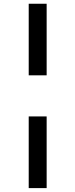

<svg xmlns="http://www.w3.org/2000/svg" viewBox="-20 -783 395 1015"><path d="M131.8 -384.8V-763.2H226.6V-384.8ZM131.8 211.4V-167.5H226.6V211.4Z"/></svg>

Font: Comme
Style: Bold
Weight: 700
Version: Version 1.000;gftools[0.9.27]